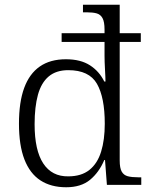

<svg xmlns="http://www.w3.org/2000/svg" viewBox="-20 -780 634 810"><path d="M259 10Q195 10 150.5 -19Q106 -48 83 -107.5Q60 -167 60 -258Q60 -349 82 -409Q104 -469 148 -499.5Q192 -530 258 -530Q320 -530 359.5 -504.5Q399 -479 420 -436H425Q425 -442 424.5 -455.5Q424 -469 423 -485.5Q422 -502 421.5 -518Q421 -534 421 -544V-603H240V-640H421V-655Q421 -688 412.5 -703.5Q404 -719 388 -723.5Q372 -728 347 -728H330V-760H485V-640H574V-603H485V-103Q485 -71 493.5 -56Q502 -41 519 -36.5Q536 -32 563 -32H576V0H431L423 -105H420Q398 -53 360 -21.5Q322 10 259 10ZM268 -36Q323 -36 357 -63Q391 -90 406.5 -140Q422 -190 422 -258Q422 -369 389 -426.5Q356 -484 268 -484Q217 -484 185.5 -457.5Q154 -431 140 -380Q126 -329 126 -256Q126 -146 162.5 -90.5Q199 -35 268 -36Z"/></svg>

Font: Noto Serif Hebrew Light
Style: Regular
Weight: 300
Version: Version 2.003